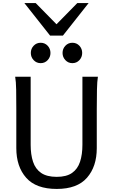

<svg xmlns="http://www.w3.org/2000/svg" viewBox="-20 -1209 743 1241"><path d="M512.7 -712.9H612.8Q607.9 -683.6 606.7 -629.9Q605.5 -576.2 605.5 -500.5V-251.5Q605.5 -132.3 542.2 -60.1Q479 12.2 346.7 12.2Q212.9 12.2 149.2 -60.1Q85.4 -132.3 85.4 -251.5V-500.5Q85.4 -572.8 84.5 -628.2Q83.5 -683.6 78.1 -712.9H178.2V-273.4Q178.2 -210 193.6 -163.3Q209 -116.7 245.8 -91.3Q282.7 -65.9 346.7 -65.9Q409.7 -65.9 445.8 -91.3Q481.9 -116.7 497.3 -163.3Q512.7 -210 512.7 -273.4ZM384.3 -866.7Q384.3 -894 402.6 -913.3Q420.9 -932.6 447.8 -932.6Q475.1 -932.6 493.2 -913.3Q511.2 -894 511.2 -866.7Q511.2 -839.8 493.2 -820.3Q475.1 -800.8 447.8 -800.8Q420.9 -800.8 402.6 -820.3Q384.3 -839.8 384.3 -866.7ZM179.2 -866.7Q179.2 -894 197.5 -913.3Q215.8 -932.6 242.7 -932.6Q270 -932.6 288.1 -913.3Q306.2 -894 306.2 -866.7Q306.2 -839.8 288.1 -820.3Q270 -800.8 242.7 -800.8Q215.8 -800.8 197.5 -820.3Q179.2 -839.8 179.2 -866.7ZM137.7 -1189H210.9L345.2 -1052.2L479.5 -1189H552.7L386.7 -979H303.7Z"/></svg>

Font: Andika LitF DSA DSG
Style: Regular
Weight: 400
Designer: Victor Gaultney, Annie Olsen, Julie Remington, Don Collingsworth, Eric Hays, Becca Hirsbrunner
Foundry: SIL International
Version: Version 6.200 ; LitF DSA DSG; ttfautohint (v1.8.3.10-c5d8)